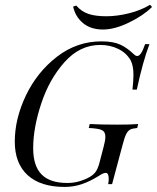

<svg xmlns="http://www.w3.org/2000/svg" viewBox="-20 -751 640 783"><path d="M346.8 -29.8Q362.9 -39.5 371 -51.6Q379 -63.7 383.9 -80.6L402.4 -151.6Q409.7 -178.2 409.7 -193.5Q409.7 -213.7 395.2 -220.6Q380.6 -227.4 341.9 -229L346 -245.2Q388.7 -242.7 458.9 -242.7Q514.5 -242.7 543.5 -245.2L539.5 -229Q520.2 -227.4 510.9 -222.6Q501.6 -217.7 494.8 -204.4Q487.9 -191.1 479.8 -159.7L437.1 0H421Q423.4 -9.7 423.4 -21Q423.4 -46 411.3 -46Q406.5 -46 400.4 -43.5Q394.4 -41.1 380.6 -32.3Q346.8 -11.3 313.7 0Q280.6 11.3 243.5 11.3Q145.2 11.3 92.7 -36.7Q40.3 -84.7 40.3 -173.4Q40.3 -266.9 85.9 -362.1Q131.5 -457.3 212.5 -519.8Q293.5 -582.3 393.5 -582.3Q441.9 -582.3 470.6 -569Q499.2 -555.6 525.8 -529.8Q533.1 -522.6 539.5 -522.6Q547.6 -522.6 555.2 -533.9Q562.9 -545.2 571.8 -571H589.5Q562.9 -501.6 537.9 -385.5H520.2Q524.2 -420.2 524.2 -446Q524.2 -483.1 512.9 -504.8Q496 -534.7 462.9 -551.2Q429.8 -567.7 388.7 -567.7Q305.6 -567.7 243.1 -497.6Q180.6 -427.4 148 -328.2Q115.3 -229 115.3 -146.8Q115.3 -74.2 149.6 -39.5Q183.9 -4.8 254.8 -4.8Q281.5 -4.8 305.2 -12.1Q329 -19.4 346.8 -29.8ZM591.9 -731.5 600 -722.6Q565.3 -687.9 506.5 -659.3Q447.6 -630.6 400 -630.6Q350 -630.6 318.5 -656.9Q287.1 -683.1 278.2 -724.2L291.1 -728.2Q312.1 -704 340.3 -694.4Q368.5 -684.7 413.7 -684.7Q457.3 -684.7 506 -696.8Q554.8 -708.9 591.9 -731.5Z"/></svg>

Font: Playfair Display SC
Style: Italic
Weight: 400
Italic angle: -14°
Designer: Claus Eggers Sørensen
Foundry: Claus Eggers Sørensen
Version: Version 1.202; ttfautohint (v1.6)